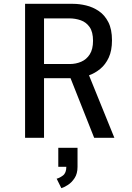

<svg xmlns="http://www.w3.org/2000/svg" viewBox="-20 -720 690 1003"><path d="M111 0V-700H361.5Q394.5 -700 430 -691.5Q465.5 -683 496.2 -662.2Q527 -641.5 546 -604.2Q565 -567 565 -509.5Q565 -455.5 548 -419Q531 -382.5 503.5 -360Q476 -337.5 445 -326.5L577.5 0H472L348.5 -311.5H210V0ZM210 -385.5H344Q376.5 -385.5 404.2 -397.5Q432 -409.5 449 -436.2Q466 -463 466 -507Q466 -553 448.2 -578.5Q430.5 -604 402 -614Q373.5 -624 341.5 -624H210ZM284.5 151.5V52H385V151.5Q385 187 369.8 210.2Q354.5 233.5 334.5 246.2Q314.5 259 300.5 263L276 213.5Q291 210 308.8 196.8Q326.5 183.5 326.5 151.5Z"/></svg>

Font: Trispace
Style: Regular
Weight: 400
Designer: Tyler Finck
Foundry: Etcetera Type Company
Version: Version 1.210; ttfautohint (v1.8.3)